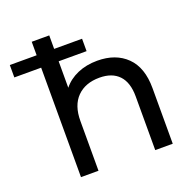

<svg xmlns="http://www.w3.org/2000/svg" viewBox="-222 -865 965 989"><g transform="rotate(-20 260.0 -371.0)"><path d="M499.5 -476.5C459.8 -515.5 406.3 -535 339 -535C299 -535 262.8 -528 230.5 -514C198.2 -500 172 -480.3 152 -455V-742H56V0H152V-273C152 -329.7 167 -373.2 197 -403.5C227 -433.8 268 -449 320 -449C366 -449 401.3 -436 426 -410C450.7 -384 463 -345.3 463 -294V0H559V-305C559 -380.3 539.2 -437.5 499.5 -476.5ZM-91 -668V-600H305V-668Z"/></g></svg>

Font: Rookery
Style: Regular
Weight: 400
Designer: Ryan Kimball / Julieta Ulanovsky
Foundry: Motorola Mobility LLC.
Version: Version 1.0